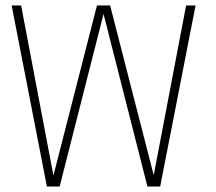

<svg xmlns="http://www.w3.org/2000/svg" viewBox="-20 -680 786 700"><path d="M564 0H517.5L353.5 -645H361.5L197.5 0H151L22.5 -660H57L175 -39H174.5L333.5 -660H381.5L541 -39H540L658.5 -660H693Z"/></svg>

Font: League Spartan Thin
Style: Regular
Weight: 100
Foundry: The League of Moveable Type
Version: Version 2.002